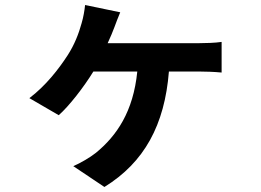

<svg xmlns="http://www.w3.org/2000/svg" viewBox="-20 -647 1040 765"><path d="M409 -475C420 -498 429 -521 436 -539C442 -557 450 -575 459 -598L319 -627C317 -606 312 -577 305 -554C294 -514 277 -469 249 -426C214 -372 162 -305 97 -256L214 -188C255 -224 314 -300 352 -362H527C511 -202 445 -106 362 -38C338 -19 300 3 272 15L396 98C555 0 636 -149 653 -362H775C795 -362 833 -361 863 -358V-480C837 -476 797 -475 775 -475Z"/></svg>

Font: Noto Sans CJK KR Bold
Style: Regular
Weight: 700
Designer: Ryoko NISHIZUKA (kana & ideographs); Paul D. Hunt (Latin, Greek & Cyrillic); Wenlong ZHANG (bopomofo); Sandoll Communica
Foundry: Adobe Systems Incorporated
Version: Version 1.004;PS 1.004;hotconv 1.0.82;makeotf.lib2.5.63406